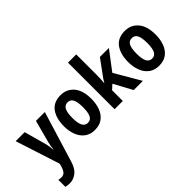

<svg xmlns="http://www.w3.org/2000/svg" viewBox="-81 -1367 2215 2215"><g transform="rotate(-45 1026.0 -260.0)"><path d="M2 -546H149L225 -272Q231 -247 234.5 -221.5Q238 -196 240 -170H243Q245 -196 248.5 -219Q252 -242 260 -272L333 -546H478L289 72Q262 164 210.5 202Q159 240 102 240Q82 240 66 238Q50 236 35 232V117Q58 123 81 123Q115 123 135.5 100Q156 77 171 23L177 -5Z M966 -274Q966 -194 942 -129.5Q918 -65 868 -27.5Q818 10 741 10Q668 10 618 -27Q568 -64 542.5 -128.5Q517 -193 517 -274Q517 -402 573 -479Q629 -556 743 -556Q843 -556 904.5 -483.5Q966 -411 966 -274ZM654 -273Q654 -189 675 -147.5Q696 -106 742 -106Q788 -106 808.5 -147Q829 -188 829 -274Q829 -359 808.5 -399.5Q788 -440 742 -440Q696 -440 675 -400Q654 -360 654 -273Z M1204 -424Q1204 -388 1202 -359Q1200 -330 1198 -296H1199Q1214 -321 1224 -337.5Q1234 -354 1249 -372L1376 -546H1523L1348 -315L1532 0H1382L1260 -226L1204 -175V0H1070V-760H1204Z M2014 -274Q2014 -194 1990 -129.5Q1966 -65 1916 -27.5Q1866 10 1789 10Q1716 10 1666 -27Q1616 -64 1590.5 -128.5Q1565 -193 1565 -274Q1565 -402 1621 -479Q1677 -556 1791 -556Q1891 -556 1952.5 -483.5Q2014 -411 2014 -274ZM1702 -273Q1702 -189 1723 -147.5Q1744 -106 1790 -106Q1836 -106 1856.5 -147Q1877 -188 1877 -274Q1877 -359 1856.5 -399.5Q1836 -440 1790 -440Q1744 -440 1723 -400Q1702 -360 1702 -273Z"/></g></svg>

Font: Noto Sans Gujarati Condensed
Style: Bold
Weight: 700
Width: 3
Designer: Jelle Bosma - Monotype Design Team, Universal Thirst
Foundry: Monotype Imaging Inc.
Version: Version 2.106; ttfautohint (v1.8.4.7-5d5b)